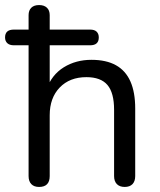

<svg xmlns="http://www.w3.org/2000/svg" viewBox="-33 -732 632 759"><path d="M121.5 7Q101.5 7 90.8 -4.2Q80 -15.5 80 -36V-553H21.5Q5 -553 -4 -561.2Q-13 -569.5 -13 -584Q-13 -615 21.5 -615H98.5L80 -586.5V-672Q80 -691 90.8 -701.5Q101.5 -712 121.5 -712Q141.5 -712 152.5 -701.5Q163.5 -691 163.5 -672V-586.5L145 -615H323.5Q340.5 -615 349 -606.8Q357.5 -598.5 357.5 -584Q357.5 -553 323.5 -553H163.5V-378.5H150.5Q171.5 -436.5 219.2 -466Q267 -495.5 328.5 -495.5Q387 -495.5 425.2 -474.2Q463.5 -453 482.5 -410.2Q501.5 -367.5 501.5 -303V-36Q501.5 -15.5 490.8 -4.2Q480 7 460 7Q440 7 429 -4.2Q418 -15.5 418 -36V-298Q418 -365 391.8 -396Q365.5 -427 308.5 -427Q242.5 -427 203 -386Q163.5 -345 163.5 -276.5V-36Q163.5 7 121.5 7Z"/></svg>

Font: Nunito ExtraLight
Style: Regular
Weight: 200
Designer: Vernon Adams
Foundry: Vernon Adams
Version: Version 3.602;April 4, 2023;FontCreator 14.0.0.2856 64-bit